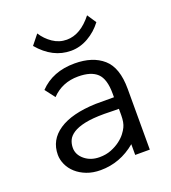

<svg xmlns="http://www.w3.org/2000/svg" viewBox="-123 -737 746 840"><g transform="rotate(-20 250.0 -317.5)"><path d="M91 -403Q152 -467 254 -467Q338 -467 386.5 -424.5Q435 -382 435 -283V0H367V-50Q294 11 203 11Q167 11 138.5 0Q110 -11 90 -29Q70 -47 59.5 -70Q49 -93 49 -116Q49 -185 108.5 -225Q168 -265 280 -269H366V-286Q366 -354 337.5 -381Q309 -408 249 -408Q175 -408 126 -357ZM369 -214H352Q338 -214 325.5 -214.5Q313 -215 301 -215Q246 -215 211 -207.5Q176 -200 156 -187Q136 -174 128.5 -157.5Q121 -141 121 -122Q121 -90 149 -67Q177 -44 218 -44Q248 -44 272 -53.5Q296 -63 314 -76.5Q332 -90 343 -104.5Q354 -119 359 -130Q369 -150 369 -184ZM146 -646Q165 -616 194.5 -596Q224 -576 259 -576Q323 -576 378 -646L406 -604Q379 -568 340.5 -546Q302 -524 260 -524Q175 -524 110 -601Z"/></g></svg>

Font: InconsolataGo
Style: Regular
Weight: 400
Designer: Raph Levien, Kirill Tkachev
Foundry: Cyreal
Version: Version 1.013